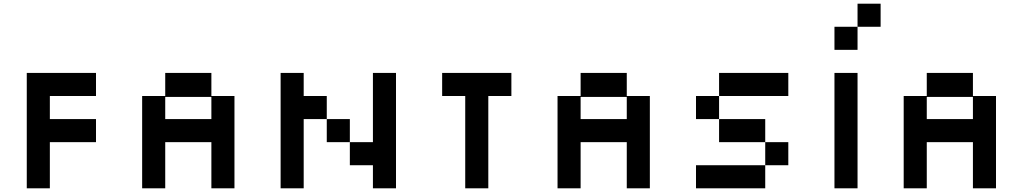

<svg xmlns="http://www.w3.org/2000/svg" viewBox="-20 -1020 5540 1040"><path d="M125 0V-625H500V-500H250V-375H500V-250H250V0Z M750 0V-500H875V-625H1125V-500H1250V0H1125V-250H875V0ZM875 -375H1125V-495H875Z M1500 0V-625H1625V-500H1750V-375H1875V-250H2000V-625H2125V0H2000V-125H1875V-250H1750V-375H1625V0Z M2500 0V-500H2375V-625H2750V-500H2625V0Z M3000 0V-500H3125V-625H3375V-500H3500V0H3375V-250H3125V0ZM3125 -375H3375V-495H3125Z M3875 -500V-625H4250V-500ZM4125 -125V-250H3875V-375H3750V-500H3875V-375H4125V-250H4250V-125ZM3750 0V-125H4125V0Z M4500 -750V-875H4625V-1000H4750V-875H4625V-750ZM4500 0V-625H4625V0Z M4875 0V-500H5000V-625H5250V-500H5375V0H5250V-250H5000V0ZM5000 -375H5250V-495H5000Z"/></svg>

Font: Silkscreen
Style: Regular
Weight: 400
Designer: Jason Kottke
Foundry: Jason Kottke
Version: Version 1.001; ttfautohint (v1.8.4.7-5d5b)